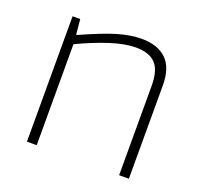

<svg xmlns="http://www.w3.org/2000/svg" viewBox="-101 -664 814 777"><g transform="rotate(20 306.0 -275.0)"><path d="M89 -540H122L128 -475H132Q179 -496 215.5 -510.5Q252 -525 281 -533.5Q310 -542 335 -546Q360 -550 384 -550Q453 -550 490.5 -514Q528 -478 528 -402V0H486V-384Q486 -452 458.5 -480.5Q431 -509 374 -509Q327 -509 265 -489Q203 -469 131 -435V0H89Z"/></g></svg>

Font: Encode Sans Wide
Style: Thin
Weight: 100
Designer: Pablo Impallari, Andres Torresi
Foundry: Pablo Impallari, Andres Torresi
Version: Version 1.000; ttfautohint (v1.00) -l 8 -r 50 -G 200 -x 14 -